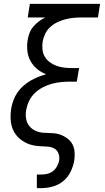

<svg xmlns="http://www.w3.org/2000/svg" viewBox="-20 -755 540 990"><path d="M170 215V145H194Q210 145 225.5 141Q241 137 253.5 127Q266 117 274 102.5Q282 88 285 73Q288 54 281.5 36.5Q275 19 259.5 10.5Q244 2 225.5 1Q207 0 188.5 -1Q170 -2 152 -5.5Q134 -9 118 -16.5Q102 -24 88 -34.5Q74 -45 63.5 -58.5Q53 -72 46 -88.5Q39 -105 36.5 -123Q34 -141 34.5 -159.5Q35 -178 38 -197Q42 -218 49.5 -238.5Q57 -259 69.5 -277.5Q82 -296 99.5 -311.5Q117 -327 136.5 -338.5Q156 -350 176 -358Q196 -366 218 -372Q192 -382 171 -399.5Q150 -417 137 -441Q124 -465 121 -493.5Q118 -522 123 -551Q126 -569 133 -586.5Q140 -604 153 -619Q166 -634 181.5 -645.5Q197 -657 214 -665H123L134 -735H496L485 -665H400Q380 -665 359 -663Q338 -661 317 -655.5Q296 -650 276 -640.5Q256 -631 239.5 -616Q223 -601 213.5 -581.5Q204 -562 200 -541Q197 -520 199 -499.5Q201 -479 211 -462.5Q221 -446 236.5 -434.5Q252 -423 270.5 -416Q289 -409 310 -406.5Q331 -404 352 -404H388L376 -334H340Q316 -334 292.5 -331.5Q269 -329 245.5 -322.5Q222 -316 199.5 -304Q177 -292 158.5 -274Q140 -256 129.5 -233.5Q119 -211 115 -187Q111 -165 114.5 -143.5Q118 -122 130.5 -106Q143 -90 162.5 -81Q182 -72 203.5 -70.5Q225 -69 247.5 -68.5Q270 -68 290 -61Q310 -54 327 -41.5Q344 -29 353.5 -11Q363 7 364.5 28.5Q366 50 363 72Q358 101 344.5 129.5Q331 158 307 178Q283 198 253 206.5Q223 215 194 215Z"/></svg>

Font: Iosevka Curly Slab
Style: Italic
Weight: 400
Italic angle: -9°
Monospace: yes
Designer: Belleve Invis
Foundry: Belleve Invis
Version: Version 22.1.2; ttfautohint (v1.8.4)